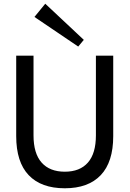

<svg xmlns="http://www.w3.org/2000/svg" viewBox="-20 -999 696 1031"><path d="M328 12Q201 12 134 -58.5Q67 -129 67 -268V-700H160V-272Q160 -175 203.5 -126Q247 -77 328 -77Q409 -77 452 -126Q495 -175 495 -272V-700H588V-268Q588 -129 521 -58.5Q454 12 328 12ZM400 -749 165 -908 223 -979 430 -785Z"/></svg>

Font: Zen Kaku Gothic Antique Medium
Style: Regular
Weight: 500
Designer: Yoshimichi Ohira
Foundry: Positype
Version: Version 1.002